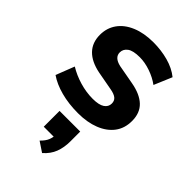

<svg xmlns="http://www.w3.org/2000/svg" viewBox="-238 -606 979 979"><g transform="rotate(45 252.0 -116.5)"><path d="M249 11Q181 11 125 -4Q69 -19 30 -46L69 -146Q108 -122 155.5 -108Q203 -94 250 -94Q294 -94 315 -108Q336 -122 336 -146Q336 -166 322.5 -177Q309 -188 281 -193L178 -212Q113 -225 79 -260Q45 -295 45 -351Q45 -400 71.5 -437.5Q98 -475 148 -496Q198 -517 265 -517Q322 -517 373 -503Q424 -489 460 -460L419 -363Q388 -386 347.5 -400Q307 -414 270 -414Q222 -414 201 -398.5Q180 -383 180 -359Q180 -341 192.5 -329Q205 -317 231 -311L335 -292Q402 -280 437 -247Q472 -214 472 -156Q472 -103 444 -66Q416 -29 365.5 -9Q315 11 249 11ZM263 284 209 248Q231 227 239 207Q247 187 247 165L278 183H174V69H323V140Q323 184 309.5 219.5Q296 255 263 284Z"/></g></svg>

Font: Mulish ExtraLight ExtraBold
Style: Regular
Weight: 800
Version: Version 3.603